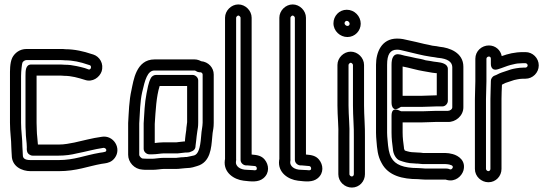

<svg xmlns="http://www.w3.org/2000/svg" viewBox="-20 -741 2475 866"><path d="M273 -469C308 -469 344 -461 375 -450L385 -447C388 -446 392 -442 390 -434C388 -429 383 -426 379 -428C368 -432 358 -436 347 -438C340 -439 337 -441 325 -443C306 -447 291 -449 272 -449C262 -450 260 -450 254 -450H121C95 -450 95 -422 95 -398V-187C95 -174 95 -162 96 -151C96 -121 101 -99 101 -77C101 -73 100 -67 102 -59C104 -47 117 -39 127 -39H244C275 -39 302 -43 326 -49C368 -57 405 -68 446 -74C455 -75 463 -66 458 -59C456 -57 456 -56 444 -54L430 -52C360 -40 316 -19 244 -19H118C91 -19 83 -28 83 -41C83 -56 81 -69 81 -78C81 -117 75 -150 75 -187V-398C75 -420 79 -453 81 -458C83 -463 91 -470 99 -470H255C266 -470 267 -469 273 -469ZM145 -187V-398V-400H254C264 -400 263 -399 269 -399C303 -399 333 -390 362 -381C398 -368 429 -393 438 -418C450 -454 429 -486 401 -495L391 -498C359 -509 317 -519 275 -519C270 -520 261 -520 255 -520H99C69 -520 46 -502 35 -480C24 -456 25 -421 25 -398V-187C25 -144 31 -111 31 -78C31 -63 33 -50 33 -41C33 10 79 31 118 31H244C326 31 376 9 438 -2L452 -4C466 -6 484 -10 498 -29C530 -73 491 -133 439 -124C394 -118 353 -106 315 -98C293 -94 272 -89 244 -89H151C150 -111 146 -134 146 -152C146 -162 145 -173 145 -187Z M624 -26C618 -26 608 -36 608 -43V-184C611 -235 612 -284 621 -324C634 -381 645 -423 677 -423H858C859 -423 860 -423 865 -420C869 -417 876 -415 880 -415H884C889 -415 894 -410 894 -405V-188C893 -165 891 -165 889 -146L887 -124C883 -72 874 -46 856 -40C841 -37 830 -34 823 -33C818 -33 814 -33 809 -32C794 -32 781 -29 775 -29H718C699 -29 679 -25 668 -25H645C631 -25 631 -26 624 -26ZM824 17C842 17 860 11 869 8C930 -9 933 -76 937 -120L939 -141C941 -155 944 -165 944 -187V-405C944 -436 920 -462 887 -465C880 -469 869 -473 858 -473H677C593 -473 582 -376 573 -335C562 -287 561 -235 558 -186V-185V-43C558 -9 586 22 622 24C628 25 637 25 645 25H668C687 25 707 21 718 21H775C790 21 803 18 811 18C816 18 818 17 824 17ZM822 -53C837 -53 841 -57 841 -57C856 -61 862 -72 862 -82V-84C865 -101 865 -113 867 -127L870 -149C872 -163 874 -168 874 -189V-378C874 -393 860 -403 849 -403H683C674 -403 665 -397 661 -390C648 -366 646 -341 641 -320C632 -275 631 -230 628 -185V-183V-70C628 -55 642 -45 653 -45H668C686 -45 705 -49 716 -49H775C777 -49 786 -49 790 -50L807 -52C813 -53 817 -53 822 -53ZM700 -353H824V-190C823 -176 821 -173 820 -154L817 -133C815 -120 815 -112 814 -103C811 -103 808 -103 801 -102L783 -100C780 -100 780 -99 775 -99H716C702 -99 690 -97 678 -96V-182C682 -243 685 -305 700 -353Z M1095 25C1060 25 1043 7 1044 -10C1046 -20 1045 -21 1045 -24V-661C1045 -665 1051 -671 1055 -671C1059 -671 1065 -665 1065 -661V-20C1065 -5 1079 5 1090 5H1096C1107 6 1119 7 1130 8C1138 9 1141 21 1136 25C1133 27 1132 27 1128 27L1117 26H1115C1106 26 1102 25 1095 25ZM995 -661V-24C995 -22 994 -20 994 -18C987 38 1036 69 1079 74C1113 78 1145 82 1168 63C1197 39 1193 2 1174 -21C1160 -38 1142 -42 1115 -44V-661C1115 -693 1087 -721 1055 -721C1023 -721 995 -693 995 -661Z M1340 25C1305 25 1288 7 1289 -10C1291 -20 1290 -21 1290 -24V-661C1290 -665 1296 -671 1300 -671C1304 -671 1310 -665 1310 -661V-20C1310 -5 1324 5 1335 5H1341C1352 6 1364 7 1375 8C1383 9 1386 21 1381 25C1378 27 1377 27 1373 27L1362 26H1360C1351 26 1347 25 1340 25ZM1240 -661V-24C1240 -22 1239 -20 1239 -18C1232 38 1281 69 1324 74C1358 78 1390 82 1413 63C1442 39 1438 2 1419 -21C1405 -38 1387 -42 1360 -44V-661C1360 -693 1332 -721 1300 -721C1268 -721 1240 -693 1240 -661Z M1552 -448C1552 -452 1558 -458 1562 -458C1566 -458 1572 -452 1572 -448V-265C1572 -216 1577 -166 1576 -122V45C1576 51 1571 55 1567 55C1561 55 1556 49 1556 45V-122C1558 -174 1552 -219 1552 -265ZM1502 -448V-265C1502 -215 1508 -170 1506 -124V45C1506 79 1535 105 1567 105C1601 105 1626 77 1626 45V-122C1627 -170 1622 -220 1622 -265V-448C1622 -480 1594 -508 1562 -508C1530 -508 1502 -480 1502 -448ZM1534 -636C1534 -642 1539 -647 1544 -647C1551 -647 1557 -640 1557 -634C1557 -628 1553 -624 1547 -624C1540 -624 1534 -631 1534 -636ZM1484 -636C1484 -601 1514 -574 1547 -574C1581 -574 1607 -602 1607 -634C1607 -668 1579 -697 1544 -697C1509 -697 1484 -668 1484 -636Z M1746 -449V-278C1746 -278 1745 -230 1785 -257C1788 -259 1788 -259 1790 -259H1884C1900 -259 1935 -261 1946 -261H1975C1990 -261 2000 -275 2000 -286V-430C2000 -454 1970 -459 1953 -461L1937 -463C1922 -466 1913 -467 1900 -469C1885 -474 1869 -477 1856 -479C1840 -483 1820 -487 1805 -490L1786 -495C1753 -503 1746 -477 1746 -449ZM1884 -309H1796V-441C1824 -436 1863 -424 1890 -420C1904 -418 1916 -415 1930 -413L1947 -411H1950V-311H1946C1931 -311 1898 -309 1884 -309ZM1886 -1H1988C1994 -1 2000 0 2006 1C2024 5 2023 11 2022 15C2019 22 2014 24 2010 23C2007 22 2003 19 1988 19H1896C1888 19 1878 17 1865 17C1800 17 1762 2 1745 -30C1734 -50 1731 -73 1728 -110C1727 -121 1726 -131 1726 -142V-449C1726 -496 1740 -517 1771 -517C1783 -517 1791 -514 1809 -510C1849 -501 1882 -491 1924 -485L1939 -483L1956 -480H1958C1999 -476 2019 -462 2020 -439V-257C2020 -248 2009 -241 2000 -241H1946C1931 -241 1898 -239 1884 -239H1790C1785 -239 1746 -267 1746 -219V-143C1746 -115 1749 -92 1752 -70C1753 -47 1766 -23 1783 -17C1800 -11 1821 -4 1847 -4C1856 -3 1860 -3 1865 -3C1870 -3 1879 -1 1886 -1ZM1849 -54C1833 -54 1821 -57 1806 -62C1804 -65 1802 -71 1802 -72V-75C1799 -98 1796 -118 1796 -143V-189H1884C1900 -189 1935 -191 1946 -191H1999C2034 -189 2070 -218 2070 -257V-440C2070 -504 2007 -526 1963 -530L1947 -533H1946L1930 -535C1920 -537 1911 -540 1893 -543C1869 -549 1843 -555 1819 -560C1805 -563 1793 -567 1771 -567C1700 -567 1676 -504 1676 -449V-142C1676 -129 1677 -117 1678 -106C1681 -70 1683 -38 1701 -6C1731 52 1796 67 1865 67C1872 67 1882 69 1896 69H1988C1990 69 1986 68 1997 71C2034 80 2062 54 2070 29C2083 -16 2048 -39 2022 -46C2011 -49 1999 -51 1988 -51H1888C1883 -52 1873 -53 1865 -53C1858 -53 1855 -54 1849 -54Z M2340 -456H2350C2355 -456 2360 -451 2360 -446C2360 -441 2355 -436 2350 -436H2340C2320 -436 2295 -431 2285 -428L2243 -414C2228 -409 2221 -403 2211 -400C2200 -396 2194 -385 2194 -376V-374C2194 -352 2192 -321 2192 -295V21C2192 27 2187 31 2183 31C2177 31 2172 25 2172 21V-294C2172 -318 2174 -349 2174 -374V-476C2174 -481 2179 -486 2185 -486C2190 -486 2194 -483 2194 -476V-453C2194 -451 2193 -418 2227 -429C2247 -435 2267 -444 2283 -448C2300 -452 2311 -455 2321 -455C2328 -455 2330 -456 2340 -456ZM2340 -386H2350C2383 -386 2410 -413 2410 -446C2410 -479 2383 -506 2350 -506H2340C2301 -506 2271 -498 2243 -488C2238 -515 2215 -536 2185 -536C2153 -536 2124 -511 2124 -476V-374C2124 -351 2122 -320 2122 -294V21C2122 55 2151 81 2183 81C2217 81 2242 53 2242 21V-295C2242 -314 2243 -337 2244 -359C2249 -361 2253 -364 2260 -367L2299 -380C2310 -382 2320 -385 2325 -385C2331 -385 2332 -386 2340 -386Z"/></svg>

Font: Electronic
Style: Outline
Weight: 700
Version: Version 1.011